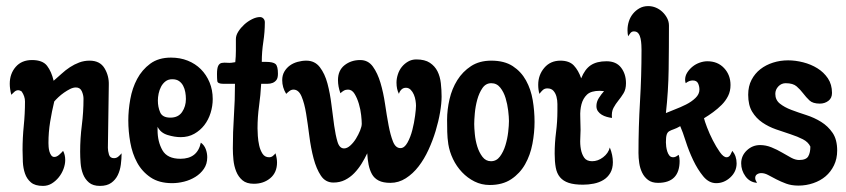

<svg xmlns="http://www.w3.org/2000/svg" viewBox="-20 -600 2777 630"><path d="M85 -403Q120 -403 134.5 -384Q149 -365 156 -335Q169 -346 182 -358Q195 -370 209.5 -379.5Q224 -389 240 -395Q256 -401 274 -401Q308 -401 323 -376Q338 -351 337 -321L334 -115Q334 -105 337.5 -93Q341 -81 354 -81Q362 -81 368 -86Q374 -91 379 -97Q379 -79 376.5 -60Q374 -41 366.5 -25.5Q359 -10 345 0Q331 10 308 10Q285 10 272 -1Q259 -12 252.5 -28.5Q246 -45 244.5 -65Q243 -85 243 -102Q243 -146 248.5 -189Q254 -232 254 -276Q254 -288 248.5 -300.5Q243 -313 229 -313Q220 -313 210 -308Q200 -303 190 -296Q180 -289 171.5 -281Q163 -273 158 -267Q150 -234 144.5 -200Q139 -166 139 -131Q139 -126 139.5 -118.5Q140 -111 142 -103.5Q144 -96 148 -90.5Q152 -85 158 -85Q166 -85 174 -92Q182 -99 187 -105Q194 -92 194 -75Q194 -61 188.5 -46Q183 -31 173 -18.5Q163 -6 150 2Q137 10 121 10Q95 10 81.5 -1.5Q68 -13 62 -30.5Q56 -48 55 -68.5Q54 -89 54 -108Q54 -148 58 -187.5Q62 -227 62 -267Q62 -284 51 -300Q45 -304 40 -304Q33 -304 27.5 -299Q22 -294 17 -289Q12 -309 12 -325Q12 -358 31.5 -380.5Q51 -403 85 -403Z M541 -411Q571 -411 596 -401Q621 -391 639 -373Q657 -355 667.5 -330Q678 -305 678 -275Q678 -252 671 -229.5Q664 -207 650.5 -189.5Q637 -172 617.5 -161Q598 -150 573 -150Q553 -150 530 -157Q507 -164 497 -184V-173Q497 -135 513 -107Q529 -79 572 -79Q628 -79 639 -132Q650 -124 655 -111Q660 -98 660 -84Q660 -62 649 -46Q638 -30 621 -19.5Q604 -9 584 -4Q564 1 545 1Q502 1 474 -18Q446 -37 430 -66.5Q414 -96 407.5 -132.5Q401 -169 401 -205Q401 -238 407.5 -274.5Q414 -311 430 -341Q446 -371 473 -391Q500 -411 541 -411ZM498 -270Q498 -249 505.5 -231.5Q513 -214 539 -214Q565 -214 577.5 -232.5Q590 -251 590 -275Q590 -286 588 -297.5Q586 -309 581 -318.5Q576 -328 567.5 -334Q559 -340 545 -340Q532 -340 523 -333Q514 -326 508.5 -315.5Q503 -305 500.5 -293Q498 -281 498 -270Z M839 -397H852Q876 -397 884 -390Q892 -383 892 -358Q892 -344 887 -337.5Q882 -331 874.5 -328Q867 -325 857 -325Q847 -325 837 -325Q835 -288 830 -252Q825 -216 825 -179Q825 -170 826 -154Q827 -138 830.5 -122.5Q834 -107 841.5 -95.5Q849 -84 863 -84Q870 -84 875 -88Q880 -92 884 -97Q889 -80 889 -67Q889 -34 867 -15.5Q845 3 813 3Q789 3 775.5 -8.5Q762 -20 755 -37.5Q748 -55 746 -75Q744 -95 744 -113Q744 -167 747.5 -219Q751 -271 751 -325H713Q694 -325 693 -334Q692 -343 692 -357Q692 -376 696 -384Q700 -392 707.5 -393.5Q715 -395 726.5 -394Q738 -393 752 -396Q754 -415 754 -433.5Q754 -452 754 -472Q754 -484 762 -496.5Q770 -509 781.5 -519.5Q793 -530 807 -537Q821 -544 833 -544Q840 -544 844.5 -539Q849 -534 849 -527Q849 -495 844 -462.5Q839 -430 839 -397Z M985 -401Q1013 -401 1029.5 -379.5Q1046 -358 1054.5 -326Q1063 -294 1067.5 -257Q1072 -220 1076.5 -188Q1081 -156 1087.5 -134.5Q1094 -113 1109 -113Q1119 -113 1129.5 -122.5Q1140 -132 1148 -145Q1156 -158 1161.5 -171.5Q1167 -185 1167 -194Q1167 -204 1165 -222.5Q1163 -241 1157.5 -259.5Q1152 -278 1143.5 -292Q1135 -306 1122 -306Q1114 -306 1108 -302.5Q1102 -299 1097 -294Q1089 -316 1089 -337Q1089 -369 1110.5 -386Q1132 -403 1162 -403Q1188 -403 1203.5 -381.5Q1219 -360 1228.5 -328Q1238 -296 1243.5 -258.5Q1249 -221 1255 -189Q1261 -157 1269.5 -135.5Q1278 -114 1294 -114Q1307 -114 1317 -132Q1327 -150 1333 -173.5Q1339 -197 1342 -220Q1345 -243 1345 -253Q1345 -260 1343.5 -270Q1342 -280 1338 -289.5Q1334 -299 1327.5 -305.5Q1321 -312 1312 -312Q1303 -312 1297 -306Q1291 -300 1289 -292Q1281 -307 1281 -329Q1281 -342 1285.5 -356Q1290 -370 1298.5 -380.5Q1307 -391 1319 -398Q1331 -405 1346 -405Q1374 -405 1390.5 -394Q1407 -383 1415.5 -366Q1424 -349 1426.5 -327Q1429 -305 1429 -283Q1429 -261 1424 -231.5Q1419 -202 1409.5 -170.5Q1400 -139 1386 -108.5Q1372 -78 1353.5 -54Q1335 -30 1311.5 -15Q1288 0 1261 0Q1237 0 1222.5 -7.5Q1208 -15 1200.5 -28.5Q1193 -42 1189.5 -59.5Q1186 -77 1185 -97Q1177 -80 1166.5 -63Q1156 -46 1142.5 -32Q1129 -18 1112 -9.5Q1095 -1 1074 -1Q1048 -1 1033 -23.5Q1018 -46 1009 -80Q1000 -114 995 -153.5Q990 -193 984.5 -227Q979 -261 969.5 -283.5Q960 -306 943 -306Q936 -306 930 -301.5Q924 -297 919 -292Q906 -313 906 -337Q906 -353 913 -365Q920 -377 931 -385Q942 -393 956.5 -397Q971 -401 985 -401Z M1592 -401Q1635 -401 1662.5 -383Q1690 -365 1706 -336Q1722 -307 1728 -271.5Q1734 -236 1734 -200Q1734 -165 1727 -128Q1720 -91 1703 -61Q1686 -31 1657.5 -12Q1629 7 1587 7Q1560 7 1537 -4.5Q1514 -16 1496 -35Q1478 -54 1466.5 -78Q1455 -102 1451 -127Q1448 -147 1447.5 -167Q1447 -187 1447 -207Q1447 -240 1455 -274.5Q1463 -309 1480.5 -337Q1498 -365 1525.5 -383Q1553 -401 1592 -401ZM1591 -71Q1609 -71 1620.5 -86.5Q1632 -102 1638.5 -123.5Q1645 -145 1647.5 -167Q1650 -189 1650 -203Q1650 -216 1647.5 -237Q1645 -258 1639 -278Q1633 -298 1621.5 -312.5Q1610 -327 1592 -327Q1574 -327 1563 -311Q1552 -295 1546 -273Q1540 -251 1538 -228.5Q1536 -206 1536 -193Q1536 -181 1538 -160Q1540 -139 1546 -119.5Q1552 -100 1563 -85.5Q1574 -71 1591 -71Z M1819 -401Q1848 -401 1863 -385Q1878 -369 1887 -343Q1899 -373 1918.5 -386Q1938 -399 1970 -399Q2002 -399 2018 -378Q2034 -357 2034 -327Q2034 -307 2026 -294Q2018 -281 2009 -270Q2000 -259 1993 -246Q1986 -233 1988 -213Q1980 -214 1971 -216.5Q1962 -219 1954.5 -223.5Q1947 -228 1942 -235Q1937 -242 1937 -252Q1937 -266 1945 -278.5Q1953 -291 1962 -301L1948 -302Q1919 -302 1906 -289.5Q1893 -277 1888 -258Q1883 -239 1884 -216.5Q1885 -194 1885 -174Q1885 -162 1884 -144.5Q1883 -127 1886 -110.5Q1889 -94 1897 -82.5Q1905 -71 1923 -71Q1942 -71 1959 -84Q1976 -97 1981 -116Q1991 -91 1991 -68Q1991 -47 1982.5 -32.5Q1974 -18 1960 -9.5Q1946 -1 1928.5 2.5Q1911 6 1893 6Q1864 6 1846 0Q1828 -6 1817.5 -18.5Q1807 -31 1803.5 -50.5Q1800 -70 1800 -96Q1800 -131 1804.5 -166Q1809 -201 1809 -236Q1809 -246 1809 -258.5Q1809 -271 1806 -282.5Q1803 -294 1796 -302Q1789 -310 1776 -310Q1767 -310 1761 -304.5Q1755 -299 1750 -292Q1746 -305 1746 -322Q1746 -354 1766 -377.5Q1786 -401 1819 -401Z M2107 -580Q2120 -580 2132 -575Q2144 -570 2153.5 -561Q2163 -552 2169 -540.5Q2175 -529 2175 -516Q2175 -444 2174 -372.5Q2173 -301 2165 -229Q2176 -234 2194.5 -241Q2213 -248 2231 -257Q2249 -266 2262 -278.5Q2275 -291 2275 -306Q2275 -317 2270.5 -326.5Q2266 -336 2253 -336Q2241 -336 2230 -327Q2228 -333 2228 -338Q2228 -351 2235 -362Q2242 -373 2252.5 -381.5Q2263 -390 2276 -394.5Q2289 -399 2301 -399Q2335 -399 2356 -376.5Q2377 -354 2377 -321Q2377 -301 2369 -285Q2361 -269 2348 -256Q2335 -243 2320 -232Q2305 -221 2290 -212Q2292 -203 2300 -182Q2308 -161 2319 -139.5Q2330 -118 2342 -101Q2354 -84 2364 -84Q2372 -84 2376.5 -92Q2381 -100 2383 -105Q2397 -88 2397 -64Q2397 -37 2376.5 -18Q2356 1 2330 1Q2306 1 2287.5 -21.5Q2269 -44 2254.5 -74.5Q2240 -105 2230 -136.5Q2220 -168 2212 -186Q2200 -179 2191 -176Q2182 -173 2176 -169.5Q2170 -166 2167.5 -158Q2165 -150 2165 -133Q2165 -127 2166 -119Q2167 -111 2169.5 -103Q2172 -95 2176.5 -89.5Q2181 -84 2189 -84Q2194 -84 2198.5 -86.5Q2203 -89 2207 -92Q2210 -83 2210 -72Q2210 0 2139 0Q2119 0 2106.5 -9.5Q2094 -19 2087 -33.5Q2080 -48 2077.5 -65Q2075 -82 2075 -98Q2075 -183 2080 -267Q2085 -351 2085 -436Q2085 -442 2084.5 -452.5Q2084 -463 2082 -473Q2080 -483 2075 -490Q2070 -497 2060 -497Q2053 -497 2048.5 -491.5Q2044 -486 2041 -481Q2040 -486 2039.5 -491Q2039 -496 2039 -501Q2039 -516 2043.5 -530Q2048 -544 2057 -555Q2066 -566 2078.5 -573Q2091 -580 2107 -580Z M2566 -402Q2590 -402 2615.5 -395.5Q2641 -389 2662 -376Q2683 -363 2696.5 -343Q2710 -323 2710 -295Q2710 -278 2698 -269Q2686 -260 2670 -260Q2647 -260 2636 -270.5Q2625 -281 2615.5 -293.5Q2606 -306 2594 -316.5Q2582 -327 2558 -327Q2544 -327 2534 -316.5Q2524 -306 2524 -292Q2524 -272 2539 -260Q2554 -248 2576.5 -239.5Q2599 -231 2625.5 -222.5Q2652 -214 2674.5 -200Q2697 -186 2712 -164Q2727 -142 2727 -106Q2727 -79 2716.5 -57.5Q2706 -36 2689 -21.5Q2672 -7 2648.5 1Q2625 9 2600 9Q2577 9 2559.5 2.5Q2542 -4 2527.5 -11.5Q2513 -19 2501 -25.5Q2489 -32 2478 -32Q2470 -32 2464 -28Q2458 -24 2458 -16Q2458 -11 2460 -7.5Q2462 -4 2464 0Q2440 -2 2426 -21.5Q2412 -41 2412 -64Q2412 -89 2430.5 -106.5Q2449 -124 2474 -124Q2493 -124 2511.5 -116.5Q2530 -109 2546 -99.5Q2562 -90 2576 -82.5Q2590 -75 2602 -75Q2625 -75 2632 -87Q2639 -99 2639 -119Q2632 -134 2614.5 -143Q2597 -152 2574 -159.5Q2551 -167 2526.5 -175.5Q2502 -184 2481.5 -198Q2461 -212 2448 -233.5Q2435 -255 2435 -289Q2435 -317 2446 -338Q2457 -359 2475 -373Q2493 -387 2516.5 -394.5Q2540 -402 2566 -402Z"/></svg>

Font: Gloria
Style: Regular
Weight: 400
Designer: Peter Wiegel
Foundry: Peter Wiegel
Version: Version 1.000